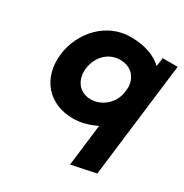

<svg xmlns="http://www.w3.org/2000/svg" viewBox="-172 -640 975 1018"><g transform="rotate(30 316.0 -131.5)"><path d="M287 23C337 23 383 9 428 -12L397 242L546 211L632 -492H540L539 -482C538 -474 536 -455 533 -440C494 -477 432 -505 338 -505C190 -505 79 -380 62 -241C43 -85 139 23 287 23ZM318 -112C246 -112 206 -171 215 -241C224 -315 278 -372 350 -372C417 -372 458 -329 460 -266C459 -257 458 -246 457 -237C448 -166 387 -112 318 -112Z"/></g></svg>

Font: Bluebird
Style: SfBdObl
Weight: 700
Designer: Jasper
Foundry: Cannot Into Space Fonts
Version: Version 0.98